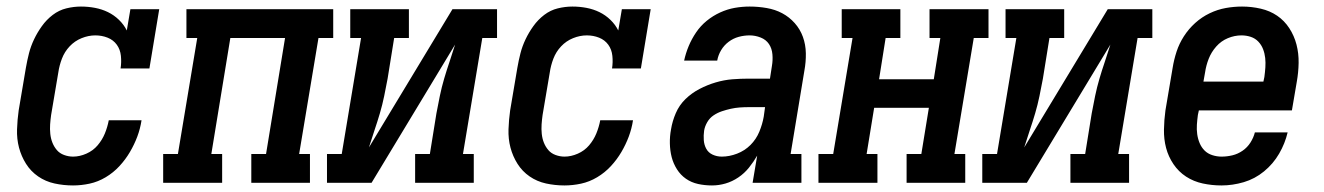

<svg xmlns="http://www.w3.org/2000/svg" viewBox="-20 -558 4040 586"><path d="M203 8Q174 8 146.5 2Q119 -4 96.5 -19.5Q74 -35 59.5 -58Q45 -81 38 -107.5Q31 -134 32 -163.5Q33 -193 37 -221L59 -351Q63 -374 68.5 -395.5Q74 -417 84 -438Q94 -459 108 -478.5Q122 -498 141 -512.5Q160 -527 182.5 -532.5Q205 -538 227 -538Q249 -538 270 -534Q291 -530 309.5 -521Q328 -512 343 -497.5Q358 -483 367 -465L378 -530H466L436 -349H348Q351 -368 349 -387.5Q347 -407 336.5 -421.5Q326 -436 308.5 -443Q291 -450 271 -450Q250 -450 229 -441.5Q208 -433 192.5 -416.5Q177 -400 169 -379Q161 -358 158 -337L136 -207Q134 -193 133 -178.5Q132 -164 133.5 -149.5Q135 -135 140 -122.5Q145 -110 153.5 -100Q162 -90 175.5 -85Q189 -80 203 -80Q223 -80 243.5 -89Q264 -98 278 -114.5Q292 -131 300 -150.5Q308 -170 312 -191H412Q408 -165 399 -141Q390 -117 376.5 -94Q363 -71 344.5 -51Q326 -31 302.5 -17Q279 -3 253.5 2.5Q228 8 203 8Z M478 0V-88H523L582 -442H549V-530H997V-442H952L893 -88H926V0H747V-88H792L850 -442H683L625 -88H658V0Z M978 0V-88H1023L1082 -442H1049V-530H1228V-442H1183L1163 -318Q1158 -291 1152.5 -264.5Q1147 -238 1139.5 -212.5Q1132 -187 1123 -160.5Q1114 -134 1106 -108L1361 -530H1497V-442H1452L1393 -88H1426V0H1247V-88H1292L1312 -212Q1317 -239 1322.5 -265.5Q1328 -292 1335.5 -317.5Q1343 -343 1352 -369.5Q1361 -396 1369 -422L1114 0Z M1703 8Q1674 8 1646.5 2Q1619 -4 1596.5 -19.5Q1574 -35 1559.5 -58Q1545 -81 1538 -107.5Q1531 -134 1532 -163.5Q1533 -193 1537 -221L1559 -351Q1563 -374 1568.5 -395.5Q1574 -417 1584 -438Q1594 -459 1608 -478.5Q1622 -498 1641 -512.5Q1660 -527 1682.5 -532.5Q1705 -538 1727 -538Q1749 -538 1770 -534Q1791 -530 1809.5 -521Q1828 -512 1843 -497.5Q1858 -483 1867 -465L1878 -530H1966L1936 -349H1848Q1851 -368 1849 -387.5Q1847 -407 1836.5 -421.5Q1826 -436 1808.5 -443Q1791 -450 1771 -450Q1750 -450 1729 -441.5Q1708 -433 1692.5 -416.5Q1677 -400 1669 -379Q1661 -358 1658 -337L1636 -207Q1634 -193 1633 -178.5Q1632 -164 1633.5 -149.5Q1635 -135 1640 -122.5Q1645 -110 1653.5 -100Q1662 -90 1675.5 -85Q1689 -80 1703 -80Q1723 -80 1743.5 -89Q1764 -98 1778 -114.5Q1792 -131 1800 -150.5Q1808 -170 1812 -191H1912Q1908 -165 1899 -141Q1890 -117 1876.5 -94Q1863 -71 1844.5 -51Q1826 -31 1802.5 -17Q1779 -3 1753.5 2.5Q1728 8 1703 8Z M2153 8Q2153 8 2153 8Q2153 8 2153 8Q2131 8 2110.5 3.5Q2090 -1 2073.5 -12.5Q2057 -24 2046 -41.5Q2035 -59 2030 -78.5Q2025 -98 2024.5 -120Q2024 -142 2028 -163Q2032 -188 2042.5 -212.5Q2053 -237 2072 -255.5Q2091 -274 2115 -286.5Q2139 -299 2164.5 -306.5Q2190 -314 2215 -316Q2240 -318 2265 -318H2330L2336 -357Q2339 -374 2337.5 -392Q2336 -410 2327 -423.5Q2318 -437 2301.5 -443.5Q2285 -450 2268 -450Q2251 -450 2234.5 -445.5Q2218 -441 2204 -430.5Q2190 -420 2181 -405Q2172 -390 2169 -373H2068Q2073 -396 2082 -417.5Q2091 -439 2104.5 -459Q2118 -479 2137 -494.5Q2156 -510 2178 -520Q2200 -530 2222.5 -534Q2245 -538 2268 -538Q2294 -538 2320 -533.5Q2346 -529 2367.5 -517.5Q2389 -506 2405.5 -487.5Q2422 -469 2430.5 -445.5Q2439 -422 2439.5 -395.5Q2440 -369 2435 -342L2393 -88H2426V0H2277L2291 -83Q2280 -64 2266 -46.5Q2252 -29 2233.5 -16.5Q2215 -4 2194.5 2Q2174 8 2153 8ZM2183 -80Q2206 -80 2229.5 -89Q2253 -98 2270.5 -115.5Q2288 -133 2297.5 -156Q2307 -179 2311 -202L2315 -231H2265Q2251 -231 2237.5 -230Q2224 -229 2210.5 -226Q2197 -223 2183.5 -218.5Q2170 -214 2158 -206Q2146 -198 2138.5 -185Q2131 -172 2129 -159Q2127 -145 2128 -130.5Q2129 -116 2135.5 -104Q2142 -92 2155 -86Q2168 -80 2183 -80Z M2478 0V-88H2523L2582 -442H2549V-530H2728V-442H2683L2663 -316H2830L2850 -442H2817V-530H2997V-442H2952L2893 -88H2926V0H2747V-88H2792L2815 -229H2648L2625 -88H2658V0Z M2978 0V-88H3023L3082 -442H3049V-530H3228V-442H3183L3163 -318Q3158 -291 3152.5 -264.5Q3147 -238 3139.5 -212.5Q3132 -187 3123 -160.5Q3114 -134 3106 -108L3361 -530H3497V-442H3452L3393 -88H3426V0H3247V-88H3292L3312 -212Q3317 -239 3322.5 -265.5Q3328 -292 3335.5 -317.5Q3343 -343 3352 -369.5Q3361 -396 3369 -422L3114 0Z M3708 8Q3679 8 3651 2Q3623 -4 3600 -19Q3577 -34 3561.5 -57Q3546 -80 3539 -106.5Q3532 -133 3532.5 -162.5Q3533 -192 3537 -221L3559 -351Q3563 -376 3571 -400.5Q3579 -425 3593.5 -447.5Q3608 -470 3628 -488Q3648 -506 3672 -517.5Q3696 -529 3721 -533.5Q3746 -538 3771 -538Q3800 -538 3828 -531.5Q3856 -525 3878 -510Q3900 -495 3915 -472Q3930 -449 3937 -422Q3944 -395 3943.5 -366Q3943 -337 3938 -309L3923 -221H3639L3636 -207Q3634 -192 3633 -177.5Q3632 -163 3634 -148.5Q3636 -134 3641.5 -121Q3647 -108 3656.5 -98.5Q3666 -89 3680 -84.5Q3694 -80 3708 -80Q3725 -80 3741.5 -84Q3758 -88 3772.5 -98Q3787 -108 3796.5 -123Q3806 -138 3810 -154H3910Q3902 -120 3884 -89Q3866 -58 3838 -35Q3810 -12 3776 -2Q3742 8 3708 8ZM3836 -309 3839 -323Q3841 -338 3842 -352.5Q3843 -367 3841.5 -381Q3840 -395 3835 -408Q3830 -421 3820.5 -431Q3811 -441 3797.5 -445.5Q3784 -450 3769 -450Q3748 -450 3727.5 -441.5Q3707 -433 3692 -416Q3677 -399 3669 -378.5Q3661 -358 3658 -337L3653 -309Z"/></svg>

Font: Iosevka Curly Slab SmBdObl
Style: Regular
Weight: 600
Italic angle: -9°
Monospace: yes
Designer: Belleve Invis
Foundry: Belleve Invis
Version: Version 11.0.0; ttfautohint (v1.8.3)